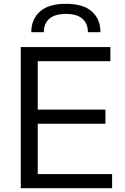

<svg xmlns="http://www.w3.org/2000/svg" viewBox="-20 -987 656 1007"><path d="M89 -740H559V-666H178V-412H533V-338H178V-74H568V0H89ZM441 -818Q441 -864 412 -889Q383 -914 326 -914Q268 -914 239 -889Q210 -864 210 -818H144Q144 -885 189 -926Q234 -967 326 -967Q417 -967 462 -926.5Q507 -886 507 -818Z"/></svg>

Font: Encode Sans
Style: Regular
Weight: 400
Designer: Pablo Impallari, Andres Torresi
Foundry: Pablo Impallari, Andres Torresi
Version: Version 1.000; ttfautohint (v1.00) -l 8 -r 50 -G 200 -x 14 -